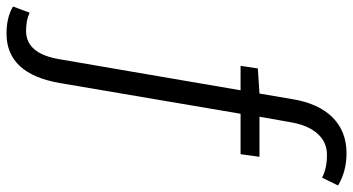

<svg xmlns="http://www.w3.org/2000/svg" viewBox="-401 -572 1083 589"><g transform="rotate(90 140.5 -277.5)"><path d="M-134 224 -115 173Q-93 184 -59 184Q11 184 28 80L123 -474H48L56 -527L133 -532L150 -632Q163 -713 206 -756Q249 -799 316 -799Q372 -799 415 -773L391 -724Q363 -739 321 -739Q282 -739 256.5 -710.5Q231 -682 222 -633L204 -532H327L319 -474H195L101 79Q73 244 -51 244Q-101 244 -134 224Z"/></g></svg>

Font: Nebula Sans Book
Style: Regular
Weight: 400
Italic angle: -9°
Designer: Paul D. Hunt for Adobe (as Source Sans)
Foundry: Nebula Entertainment & Broadcasting LLC
Version: Version 1.010